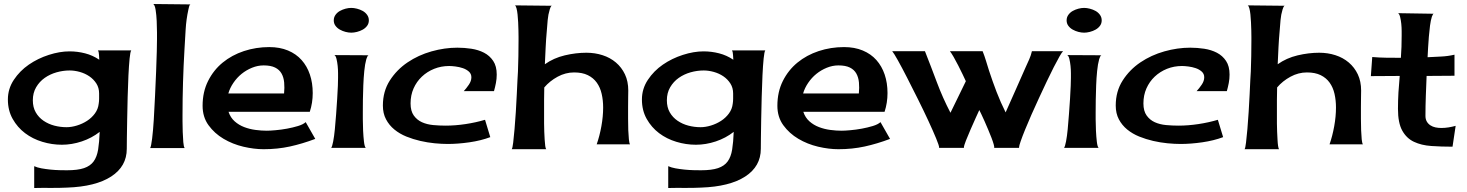

<svg xmlns="http://www.w3.org/2000/svg" viewBox="-20 -733 7349 962"><path d="M637.7 -480.5Q632.8 -474.6 629.4 -439.9Q626 -405.3 623.5 -355Q621.1 -304.7 619.6 -246.6Q618.2 -188.5 617.2 -135.3Q616.2 -82 615.7 -41.5Q615.2 -1 615.2 12.7Q615.2 100.6 537.1 151.4Q459 202.1 315.4 207Q274.4 209 233.4 208.5Q192.4 208 151.4 209V99.6Q166 106.4 187.5 110.4Q209 114.3 232.4 116.7Q255.9 119.1 277.8 119.6Q299.8 120.1 315.4 120.1Q369.1 120.1 400.9 109.4Q432.6 98.6 449.2 75.7Q465.8 52.7 471.7 16.1Q477.5 -20.5 479.5 -72.3Q439.5 -41 389.6 -24.4Q339.8 -7.8 290 -7.8Q240.2 -7.8 191.9 -22.5Q143.6 -37.1 105.5 -65.9Q67.4 -94.7 43.5 -137.2Q19.5 -179.7 19.5 -234.4Q19.5 -288.1 49.3 -333Q79.1 -377.9 124.5 -409.2Q169.9 -440.4 224.6 -458Q279.3 -475.6 328.1 -475.6Q368.2 -475.6 406.2 -465.8Q444.3 -456.1 477.5 -433.6Q476.6 -441.4 476.1 -457Q475.6 -472.7 470.7 -480.5ZM313.5 -95.7Q337.9 -95.7 365.2 -104Q392.6 -112.3 416 -127.4Q439.5 -142.6 455.6 -164.6Q471.7 -186.5 474.6 -213.9Q476.6 -225.6 476.6 -238.8Q476.6 -252 476.6 -264.6Q476.6 -293 462.9 -314.5Q449.2 -335.9 427.7 -350.6Q406.2 -365.2 379.9 -372.6Q353.5 -379.9 329.1 -379.9Q295.9 -379.9 263.2 -370.6Q230.5 -361.3 204.1 -342.8Q177.7 -324.2 161.1 -295.9Q144.5 -267.6 144.5 -230.5Q144.5 -195.3 159.2 -169.9Q173.8 -144.5 198.2 -127.9Q222.7 -111.3 252.4 -103.5Q282.2 -95.7 313.5 -95.7Z M766.6 -535.2Q766.6 -543.9 766.6 -570.8Q766.6 -597.7 765.1 -627.9Q763.7 -658.2 759.8 -683.1Q755.9 -708 748 -712.9L934.6 -710.9Q929.7 -710 927.2 -699.2Q924.8 -688.5 923.8 -684.6Q913.1 -635.7 910.2 -585.4Q907.2 -535.2 904.3 -485.4Q899.4 -402.3 897 -321.3Q894.5 -240.2 894.5 -157.2Q894.5 -149.4 894.5 -124.5Q894.5 -99.6 895.5 -72.3Q896.5 -44.9 898.4 -21Q900.4 2.9 905.3 8.8H732.4Q737.3 1 742.2 -38.6Q747.1 -78.1 750.5 -133.3Q753.9 -188.5 756.8 -252.4Q759.8 -316.4 762.2 -374Q764.6 -431.6 765.6 -475.6Q766.6 -519.5 766.6 -535.2Z M1300.8 14.6Q1252.9 14.6 1199.2 2Q1145.5 -10.7 1100.1 -37.6Q1054.7 -64.5 1024.9 -105.5Q995.1 -146.5 995.1 -203.1Q995.1 -272.5 1022.5 -327.1Q1049.8 -381.8 1095.7 -419.4Q1141.6 -457 1202.1 -477.1Q1262.7 -497.1 1329.1 -497.1Q1381.8 -497.1 1422.9 -480Q1463.9 -462.9 1491.2 -432.1Q1518.6 -401.4 1532.7 -359.4Q1546.9 -317.4 1546.9 -266.6Q1546.9 -217.8 1532.2 -172.9H1125Q1134.8 -143.6 1155.8 -125Q1176.8 -106.4 1203.6 -96.2Q1230.5 -85.9 1260.3 -82Q1290 -78.1 1316.4 -78.1Q1333 -78.1 1360.8 -80.6Q1388.7 -83 1418 -88.4Q1447.3 -93.8 1473.1 -101.6Q1499 -109.4 1511.7 -121.1L1559.6 -37.1Q1495.1 -12.7 1432.6 1Q1370.1 14.6 1300.8 14.6ZM1300.8 -405.3Q1271.5 -405.3 1242.7 -393.6Q1213.9 -381.8 1190.4 -362.8Q1167 -343.8 1149.4 -317.9Q1131.8 -292 1124 -264.6H1403.3Q1406.2 -293.9 1403.8 -319.8Q1401.4 -345.7 1390.6 -364.7Q1379.9 -383.8 1358.4 -394.5Q1336.9 -405.3 1300.8 -405.3Z M1655.3 -457 1827.1 -456.1Q1822.3 -455.1 1819.8 -447.8Q1817.4 -440.4 1815.4 -436.5Q1808.6 -412.1 1805.2 -377.4Q1801.8 -342.8 1800.3 -305.2Q1798.8 -267.6 1798.3 -232.4Q1797.9 -197.3 1797.9 -170.9Q1797.9 -162.1 1797.9 -135.3Q1797.9 -108.4 1799.3 -78.1Q1800.8 -47.9 1803.7 -22.9Q1806.6 2 1812.5 7.8H1639.6Q1644.5 1 1649.4 -24.4Q1654.3 -49.8 1657.7 -85Q1661.1 -120.1 1664.1 -160.6Q1667 -201.2 1669.4 -237.8Q1671.9 -274.4 1672.9 -303.2Q1673.8 -332 1673.8 -342.8Q1673.8 -348.6 1673.8 -366.2Q1673.8 -383.8 1671.9 -402.8Q1669.9 -421.9 1666 -438Q1662.1 -454.1 1655.3 -457ZM1740.2 -693.4Q1752.9 -693.4 1768.6 -689.5Q1784.2 -685.5 1797.4 -678.2Q1810.5 -670.9 1819.3 -658.7Q1828.1 -646.5 1828.1 -630.9Q1828.1 -615.2 1819.3 -603.5Q1810.5 -591.8 1797.4 -584.5Q1784.2 -577.1 1768.6 -573.2Q1752.9 -569.3 1740.2 -569.3Q1726.6 -569.3 1711.4 -573.2Q1696.3 -577.1 1683.1 -584.5Q1669.9 -591.8 1661.1 -603.5Q1652.3 -615.2 1652.3 -630.9Q1652.3 -646.5 1661.1 -658.7Q1669.9 -670.9 1683.1 -678.2Q1696.3 -685.5 1711.4 -689.5Q1726.6 -693.4 1740.2 -693.4Z M2341.8 -345.7Q2341.8 -363.3 2329.1 -374.5Q2316.4 -385.7 2298.8 -391.6Q2281.2 -397.5 2262.2 -399.9Q2243.2 -402.3 2230.5 -402.3Q2190.4 -402.3 2155.3 -388.2Q2120.1 -374 2093.8 -349.1Q2067.4 -324.2 2052.2 -290Q2037.1 -255.9 2037.1 -214.8Q2037.1 -176.8 2053.2 -154.3Q2069.3 -131.8 2094.2 -120.6Q2119.1 -109.4 2150.4 -106.4Q2181.6 -103.5 2212.9 -103.5Q2260.7 -103.5 2312.5 -111.3Q2364.3 -119.1 2410.2 -132.8L2436.5 -45.9Q2389.6 -28.3 2332 -20Q2274.4 -11.7 2223.6 -11.7Q2193.4 -11.7 2157.7 -15.1Q2122.1 -18.6 2085.9 -26.9Q2049.8 -35.2 2016.1 -48.8Q1982.4 -62.5 1956.1 -84Q1929.7 -105.5 1914.1 -135.3Q1898.4 -165 1898.4 -204.1Q1898.4 -275.4 1933.1 -329.6Q1967.8 -383.8 2022 -420.4Q2076.2 -457 2142.1 -475.6Q2208 -494.1 2271.5 -494.1Q2306.6 -494.1 2341.8 -488.8Q2377 -483.4 2405.3 -468.8Q2433.6 -454.1 2451.2 -427.7Q2468.8 -401.4 2468.8 -359.4Q2468.8 -337.9 2464.8 -317.4Q2460.9 -296.9 2455.1 -276.4H2303.7Q2316.4 -290 2329.1 -308.6Q2341.8 -327.1 2341.8 -345.7Z M2918 -468.8Q2960.9 -468.8 2999 -456.5Q3037.1 -444.3 3065.9 -419.9Q3094.7 -395.5 3111.3 -360.4Q3127.9 -325.2 3127.9 -279.3Q3127.9 -268.6 3127.4 -246.1Q3127 -223.6 3127 -195.8Q3127 -168 3127 -137.7Q3127 -107.4 3127.9 -81.1Q3128.9 -54.7 3130.9 -35.2Q3132.8 -15.6 3136.7 -9.8H2969.7Q2984.4 -51.8 2993.2 -100.6Q3002 -149.4 3002 -194.3Q3002 -230.5 2994.6 -262.7Q2987.3 -294.9 2970.2 -318.8Q2953.1 -342.8 2925.3 -356.4Q2897.5 -370.1 2856.4 -370.1Q2813.5 -370.1 2773.9 -348.6Q2734.4 -327.1 2707 -294.9Q2706.1 -263.7 2706.1 -231.9Q2706.1 -200.2 2706.1 -168Q2706.1 -163.1 2706.1 -148.4Q2706.1 -133.8 2706.1 -114.3Q2706.1 -94.7 2707 -73.2Q2708 -51.8 2709 -33.2Q2710 -14.6 2711.9 -1.5Q2713.9 11.7 2716.8 14.6H2543.9Q2547.9 9.8 2551.3 -18.6Q2554.7 -46.9 2558.1 -86.4Q2561.5 -126 2564.5 -172.4Q2567.4 -218.8 2569.3 -260.3Q2571.3 -301.8 2572.8 -333Q2574.2 -364.3 2575.2 -375Q2578.1 -451.2 2578.1 -529.3Q2578.1 -534.2 2578.1 -548.3Q2578.1 -562.5 2577.6 -581.5Q2577.1 -600.6 2576.2 -621.6Q2575.2 -642.6 2573.2 -660.6Q2571.3 -678.7 2567.9 -691.4Q2564.5 -704.1 2559.6 -706.1L2746.1 -704.1Q2741.2 -704.1 2738.3 -696.3Q2735.4 -688.5 2734.4 -685.5Q2726.6 -660.2 2724.1 -632.3Q2721.7 -604.5 2719.7 -578.1Q2715.8 -536.1 2713.9 -494.6Q2711.9 -453.1 2710 -411.1Q2753.9 -442.4 2809.6 -455.6Q2865.2 -468.8 2918 -468.8Z M3814.5 -480.5Q3809.6 -474.6 3806.2 -439.9Q3802.7 -405.3 3800.3 -355Q3797.9 -304.7 3796.4 -246.6Q3794.9 -188.5 3793.9 -135.3Q3793 -82 3792.5 -41.5Q3792 -1 3792 12.7Q3792 100.6 3713.9 151.4Q3635.7 202.1 3492.2 207Q3451.2 209 3410.2 208.5Q3369.1 208 3328.1 209V99.6Q3342.8 106.4 3364.3 110.4Q3385.7 114.3 3409.2 116.7Q3432.6 119.1 3454.6 119.6Q3476.6 120.1 3492.2 120.1Q3545.9 120.1 3577.6 109.4Q3609.4 98.6 3626 75.7Q3642.6 52.7 3648.4 16.1Q3654.3 -20.5 3656.2 -72.3Q3616.2 -41 3566.4 -24.4Q3516.6 -7.8 3466.8 -7.8Q3417 -7.8 3368.7 -22.5Q3320.3 -37.1 3282.2 -65.9Q3244.1 -94.7 3220.2 -137.2Q3196.3 -179.7 3196.3 -234.4Q3196.3 -288.1 3226.1 -333Q3255.9 -377.9 3301.3 -409.2Q3346.7 -440.4 3401.4 -458Q3456.1 -475.6 3504.9 -475.6Q3544.9 -475.6 3583 -465.8Q3621.1 -456.1 3654.3 -433.6Q3653.3 -441.4 3652.8 -457Q3652.3 -472.7 3647.5 -480.5ZM3490.2 -95.7Q3514.6 -95.7 3542 -104Q3569.3 -112.3 3592.8 -127.4Q3616.2 -142.6 3632.3 -164.6Q3648.4 -186.5 3651.4 -213.9Q3653.3 -225.6 3653.3 -238.8Q3653.3 -252 3653.3 -264.6Q3653.3 -293 3639.6 -314.5Q3626 -335.9 3604.5 -350.6Q3583 -365.2 3556.6 -372.6Q3530.3 -379.9 3505.9 -379.9Q3472.7 -379.9 3439.9 -370.6Q3407.2 -361.3 3380.9 -342.8Q3354.5 -324.2 3337.9 -295.9Q3321.3 -267.6 3321.3 -230.5Q3321.3 -195.3 3335.9 -169.9Q3350.6 -144.5 3375 -127.9Q3399.4 -111.3 3429.2 -103.5Q3459 -95.7 3490.2 -95.7Z M4180.7 14.6Q4132.8 14.6 4079.1 2Q4025.4 -10.7 3980 -37.6Q3934.6 -64.5 3904.8 -105.5Q3875 -146.5 3875 -203.1Q3875 -272.5 3902.3 -327.1Q3929.7 -381.8 3975.6 -419.4Q4021.5 -457 4082 -477.1Q4142.6 -497.1 4209 -497.1Q4261.7 -497.1 4302.7 -480Q4343.8 -462.9 4371.1 -432.1Q4398.4 -401.4 4412.6 -359.4Q4426.8 -317.4 4426.8 -266.6Q4426.8 -217.8 4412.1 -172.9H4004.9Q4014.6 -143.6 4035.6 -125Q4056.6 -106.4 4083.5 -96.2Q4110.4 -85.9 4140.1 -82Q4169.9 -78.1 4196.3 -78.1Q4212.9 -78.1 4240.7 -80.6Q4268.6 -83 4297.9 -88.4Q4327.1 -93.8 4353 -101.6Q4378.9 -109.4 4391.6 -121.1L4439.5 -37.1Q4375 -12.7 4312.5 1Q4250 14.6 4180.7 14.6ZM4180.7 -405.3Q4151.4 -405.3 4122.6 -393.6Q4093.8 -381.8 4070.3 -362.8Q4046.9 -343.8 4029.3 -317.9Q4011.7 -292 4003.9 -264.6H4283.2Q4286.1 -293.9 4283.7 -319.8Q4281.2 -345.7 4270.5 -364.7Q4259.8 -383.8 4238.3 -394.5Q4216.8 -405.3 4180.7 -405.3Z M5085.9 4.9V7.8H4960.9Q4962.9 4.9 4959 -9.3Q4955.1 -23.4 4947.8 -42.5Q4940.4 -61.5 4931.2 -83.5Q4921.9 -105.5 4913.1 -125.5Q4904.3 -145.5 4897 -160.6Q4889.6 -175.8 4886.7 -181.6Q4881.8 -170.9 4869.1 -143.1Q4856.4 -115.2 4843.3 -85Q4830.1 -54.7 4819.8 -28.8Q4809.6 -2.9 4809.6 5.9V7.8H4684.6Q4685.5 6.8 4685.5 5.9Q4685.5 -2.9 4670.4 -39.6Q4655.3 -76.2 4631.8 -127Q4608.4 -177.7 4579.6 -235.4Q4550.8 -293 4524.9 -343.8Q4499 -394.5 4478.5 -431.2Q4458 -467.8 4450.2 -476.6H4614.3Q4645.5 -397.5 4674.3 -320.3Q4703.1 -243.2 4742.2 -168Q4761.7 -208 4780.8 -247.1Q4799.8 -286.1 4819.3 -326.2Q4813.5 -338.9 4803.2 -360.4Q4793 -381.8 4781.2 -404.8Q4769.5 -427.7 4758.3 -447.3Q4747.1 -466.8 4739.3 -476.6H4903.3Q4913.1 -452.1 4920.4 -427.7Q4927.7 -403.3 4935.5 -378.9Q4953.1 -325.2 4973.1 -272.9Q4993.2 -220.7 5018.6 -169.9Q5043.9 -226.6 5068.8 -282.7Q5093.8 -338.9 5119.1 -396.5Q5127.9 -416 5136.7 -435.5Q5145.5 -455.1 5150.4 -476.6H5306.6Q5300.8 -471.7 5288.6 -450.2Q5276.4 -428.7 5259.8 -396.5Q5243.2 -364.3 5224.1 -323.7Q5205.1 -283.2 5185.5 -241.2Q5166 -199.2 5147.9 -158.2Q5129.9 -117.2 5116.2 -83.5Q5102.5 -49.8 5094.2 -25.9Q5085.9 -2 5085.9 4.9Z M5327.1 -457 5499 -456.1Q5494.1 -455.1 5491.7 -447.8Q5489.3 -440.4 5487.3 -436.5Q5480.5 -412.1 5477.1 -377.4Q5473.6 -342.8 5472.2 -305.2Q5470.7 -267.6 5470.2 -232.4Q5469.7 -197.3 5469.7 -170.9Q5469.7 -162.1 5469.7 -135.3Q5469.7 -108.4 5471.2 -78.1Q5472.7 -47.9 5475.6 -22.9Q5478.5 2 5484.4 7.8H5311.5Q5316.4 1 5321.3 -24.4Q5326.2 -49.8 5329.6 -85Q5333 -120.1 5335.9 -160.6Q5338.9 -201.2 5341.3 -237.8Q5343.8 -274.4 5344.7 -303.2Q5345.7 -332 5345.7 -342.8Q5345.7 -348.6 5345.7 -366.2Q5345.7 -383.8 5343.8 -402.8Q5341.8 -421.9 5337.9 -438Q5334 -454.1 5327.1 -457ZM5412.1 -693.4Q5424.8 -693.4 5440.4 -689.5Q5456.1 -685.5 5469.2 -678.2Q5482.4 -670.9 5491.2 -658.7Q5500 -646.5 5500 -630.9Q5500 -615.2 5491.2 -603.5Q5482.4 -591.8 5469.2 -584.5Q5456.1 -577.1 5440.4 -573.2Q5424.8 -569.3 5412.1 -569.3Q5398.4 -569.3 5383.3 -573.2Q5368.2 -577.1 5355 -584.5Q5341.8 -591.8 5333 -603.5Q5324.2 -615.2 5324.2 -630.9Q5324.2 -646.5 5333 -658.7Q5341.8 -670.9 5355 -678.2Q5368.2 -685.5 5383.3 -689.5Q5398.4 -693.4 5412.1 -693.4Z M6013.7 -345.7Q6013.7 -363.3 6001 -374.5Q5988.3 -385.7 5970.7 -391.6Q5953.1 -397.5 5934.1 -399.9Q5915 -402.3 5902.3 -402.3Q5862.3 -402.3 5827.1 -388.2Q5792 -374 5765.6 -349.1Q5739.3 -324.2 5724.1 -290Q5709 -255.9 5709 -214.8Q5709 -176.8 5725.1 -154.3Q5741.2 -131.8 5766.1 -120.6Q5791 -109.4 5822.3 -106.4Q5853.5 -103.5 5884.8 -103.5Q5932.6 -103.5 5984.4 -111.3Q6036.1 -119.1 6082 -132.8L6108.4 -45.9Q6061.5 -28.3 6003.9 -20Q5946.3 -11.7 5895.5 -11.7Q5865.2 -11.7 5829.6 -15.1Q5793.9 -18.6 5757.8 -26.9Q5721.7 -35.2 5688 -48.8Q5654.3 -62.5 5627.9 -84Q5601.6 -105.5 5585.9 -135.3Q5570.3 -165 5570.3 -204.1Q5570.3 -275.4 5605 -329.6Q5639.6 -383.8 5693.8 -420.4Q5748 -457 5814 -475.6Q5879.9 -494.1 5943.4 -494.1Q5978.5 -494.1 6013.7 -488.8Q6048.8 -483.4 6077.1 -468.8Q6105.5 -454.1 6123 -427.7Q6140.6 -401.4 6140.6 -359.4Q6140.6 -337.9 6136.7 -317.4Q6132.8 -296.9 6127 -276.4H5975.6Q5988.3 -290 6001 -308.6Q6013.7 -327.1 6013.7 -345.7Z M6589.8 -468.8Q6632.8 -468.8 6670.9 -456.5Q6709 -444.3 6737.8 -419.9Q6766.6 -395.5 6783.2 -360.4Q6799.8 -325.2 6799.8 -279.3Q6799.8 -268.6 6799.3 -246.1Q6798.8 -223.6 6798.8 -195.8Q6798.8 -168 6798.8 -137.7Q6798.8 -107.4 6799.8 -81.1Q6800.8 -54.7 6802.7 -35.2Q6804.7 -15.6 6808.6 -9.8H6641.6Q6656.2 -51.8 6665 -100.6Q6673.8 -149.4 6673.8 -194.3Q6673.8 -230.5 6666.5 -262.7Q6659.2 -294.9 6642.1 -318.8Q6625 -342.8 6597.2 -356.4Q6569.3 -370.1 6528.3 -370.1Q6485.4 -370.1 6445.8 -348.6Q6406.2 -327.1 6378.9 -294.9Q6377.9 -263.7 6377.9 -231.9Q6377.9 -200.2 6377.9 -168Q6377.9 -163.1 6377.9 -148.4Q6377.9 -133.8 6377.9 -114.3Q6377.9 -94.7 6378.9 -73.2Q6379.9 -51.8 6380.9 -33.2Q6381.8 -14.6 6383.8 -1.5Q6385.7 11.7 6388.7 14.6H6215.8Q6219.7 9.8 6223.1 -18.6Q6226.6 -46.9 6230 -86.4Q6233.4 -126 6236.3 -172.4Q6239.3 -218.8 6241.2 -260.3Q6243.2 -301.8 6244.6 -333Q6246.1 -364.3 6247.1 -375Q6250 -451.2 6250 -529.3Q6250 -534.2 6250 -548.3Q6250 -562.5 6249.5 -581.5Q6249 -600.6 6248 -621.6Q6247.1 -642.6 6245.1 -660.6Q6243.2 -678.7 6239.7 -691.4Q6236.3 -704.1 6231.4 -706.1L6418 -704.1Q6413.1 -704.1 6410.2 -696.3Q6407.2 -688.5 6406.2 -685.5Q6398.4 -660.2 6396 -632.3Q6393.6 -604.5 6391.6 -578.1Q6387.7 -536.1 6385.7 -494.6Q6383.8 -453.1 6381.8 -411.1Q6425.8 -442.4 6481.4 -455.6Q6537.1 -468.8 6589.8 -468.8Z M7122.1 -152.3Q7122.1 -135.7 7128.9 -124Q7135.7 -112.3 7147 -105Q7158.2 -97.7 7172.4 -94.7Q7186.5 -91.8 7201.2 -91.8Q7219.7 -91.8 7237.8 -94.7Q7255.9 -97.7 7273.4 -102.5L7257.8 2Q7201.2 2 7151.4 -1.5Q7101.6 -4.9 7064.5 -22.5Q7027.3 -40 7005.9 -78.6Q6984.4 -117.2 6984.4 -187.5Q6984.4 -228.5 6986.8 -270Q6989.3 -311.5 6993.2 -352.5L6848.6 -351.6L6855.5 -447.3Q6890.6 -444.3 6926.8 -443.8Q6962.9 -443.4 6999 -443.4Q7001 -471.7 7002 -498.5Q7002.9 -525.4 7002.9 -553.7Q7002.9 -559.6 7002.9 -577.1Q7002.9 -594.7 7001 -613.8Q6999 -632.8 6995.1 -648.4Q6991.2 -664.1 6984.4 -667L7164.1 -664.1Q7160.2 -664.1 7158.2 -658.2Q7156.2 -652.3 7154.3 -649.4Q7148.4 -630.9 7145 -604.5Q7141.6 -578.1 7139.2 -549.3Q7136.7 -520.5 7135.3 -493.7Q7133.8 -466.8 7132.8 -446.3Q7166 -448.2 7200.2 -449.7Q7234.4 -451.2 7267.6 -459V-353.5L7127.9 -352.5Q7126 -302.7 7124 -252.4Q7122.1 -202.1 7122.1 -152.3Z"/></svg>

Font: Cherry Cream Soda
Style: Regular
Weight: 400
Designer: Font Diner, Inc
Foundry: Font Diner, Inc
Version: Version 1.000